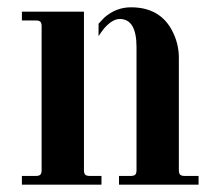

<svg xmlns="http://www.w3.org/2000/svg" viewBox="-20 -506 596 526"><path d="M250 -441V-407C254.7 -414.3 259.7 -421.3 265 -428C280.3 -445.3 294.7 -454 308 -454C338.7 -454 354 -428.3 354 -377V-40C354 -34 352.8 -29.8 350.5 -27.5C348.2 -25.2 344 -24 338 -24H306V0H524V-24H486C480 -24 475.8 -25.2 473.5 -27.5C471.2 -29.8 470 -34 470 -40V-348C470 -370.7 465.2 -392.7 455.5 -414C445.8 -435.3 432.7 -452 416 -464C395.3 -478.7 369.7 -486 339 -486C311.7 -486 287.3 -476.7 266 -458C260.7 -452.7 255.3 -447 250 -441ZM250 -407ZM210 -253V-474H40V-450H78C84 -450 88.2 -448.8 90.5 -446.5C92.8 -444.2 94 -440 94 -434V-40C94 -34 92.8 -29.8 90.5 -27.5C88.2 -25.2 84 -24 78 -24H40V0H258V-24H226C220 -24 215.8 -25.2 213.5 -27.5C211.2 -29.8 210 -34 210 -40ZM210 -385ZM250 -441Z"/></svg>

Font: Km Standard TT
Style: Bold
Weight: 700
Designer: Alexey Kryukov <alexios@thessalonica.org.ru>
Version: Version 2.0.2